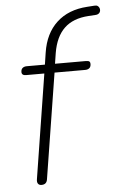

<svg xmlns="http://www.w3.org/2000/svg" viewBox="-52 -744 492 787"><g transform="rotate(-5 194.0 -350.5)"><path d="M87 6Q77 6 72.5 -0.5Q68 -7 70 -19L138 -448H63Q54 -448 49.5 -451.5Q45 -455 45 -462Q45 -473 51.5 -478.5Q58 -484 69 -484H152L142 -474L151 -533Q163 -611 211 -655.5Q259 -700 337 -705L366 -707Q375 -708 380 -704.5Q385 -701 387 -695.5Q389 -690 388 -684Q387 -678 382.5 -674Q378 -670 371 -669L339 -667Q275 -663 239 -628.5Q203 -594 192 -528L184 -477L179 -484H312Q322 -484 326 -481Q330 -478 330 -471Q330 -459 323.5 -453.5Q317 -448 306 -448H180L111 -15Q108 6 87 6Z"/></g></svg>

Font: Nunito ExtraLight
Style: Italic
Weight: 200
Italic angle: -9°
Designer: Vernon Adams
Foundry: Vernon Adams
Version: Version 3.602